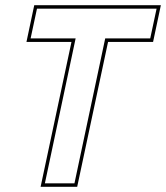

<svg xmlns="http://www.w3.org/2000/svg" viewBox="-20 -720 640 740"><path d="M136.5 0 255.5 -558.5H82L112 -700H600L570 -558.5H396.5L277.5 0ZM153 -13.5H267L385.5 -572H559L583.5 -686.5H122.5L98 -572H271.5Z"/></svg>

Font: Tourney Thin
Style: Italic
Weight: 100
Italic angle: -12°
Designer: Tyler Finck
Foundry: Etcetera Type Co
Version: Version 1.015